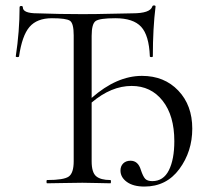

<svg xmlns="http://www.w3.org/2000/svg" viewBox="-20 -674 776 706"><path d="M502 -395Q584 -395 635.5 -341Q687 -287 687 -201Q687 -117 639.5 -52.5Q592 12 511 12Q470 12 446.5 -5Q423 -22 423 -47Q423 -63 433 -73Q443 -83 460 -83Q488 -83 498 -49Q506 -25 514 -16.5Q522 -8 540 -8Q581 -8 601 -48Q621 -88 621 -155Q621 -249 578 -303.5Q535 -358 464 -358Q389 -358 317 -297V-81Q317 -40 333.5 -26Q350 -12 386 -12Q388 -12 388 -6Q388 0 386 0Q376 0 338.5 -1Q301 -2 283 -2Q257 -2 213 -1Q169 0 153 0Q151 0 151 -6Q151 -12 153 -12Q215 -12 233 -25Q251 -38 251 -81V-544Q251 -588 237.5 -597.5Q224 -607 171 -607Q116 -607 88.5 -575Q61 -543 50 -466Q49 -464 43.5 -464Q38 -464 38 -467Q52 -559 52 -647Q52 -652 58 -652Q64 -652 64 -647Q64 -625 117 -625Q199 -622 283 -622Q333 -622 391 -623.5Q449 -625 467 -625Q532 -625 540 -650Q541 -654 546.5 -654Q552 -654 552 -650Q542 -570 542 -467Q542 -464 536.5 -464Q531 -464 531 -467Q528 -544 499 -575.5Q470 -607 404 -607Q346 -607 331.5 -596.5Q317 -586 317 -542V-314Q409 -395 502 -395Z"/></svg>

Font: Cormorant Infant
Style: Regular
Weight: 400
Designer: Christian Thalmann (Catharsis Fonts)
Version: Version 1.000;PS 002.000;hotconv 1.0.88;makeotf.lib2.5.64775